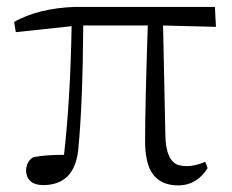

<svg xmlns="http://www.w3.org/2000/svg" viewBox="-20 -531 681 564"><path d="M459 -456.1 465.8 -130.9Q467.8 -57.6 504.9 -45.9Q515.6 -43 529.3 -43Q552.7 -43 583 -55.7L589.8 -37.1Q558.6 12.7 504.9 13.7Q423.8 13.7 410.2 -68.4Q406.2 -88.9 406.2 -114.3Q406.2 -218.8 414.1 -456.1H224.6Q222.7 -219.7 210 -93.8Q201.2 2 124 11.7Q115.2 12.7 107.4 12.7Q64.5 12.7 57.6 -20.5Q56.6 -25.4 56.6 -30.3Q57.6 -57.6 78.1 -69.3Q113.3 -76.2 168 -76.2Q186.5 -236.3 190.4 -454.1L26.4 -436.5L21.5 -466.8Q93.8 -506.8 199.2 -510.7Q213.9 -510.7 228.5 -510.7H611.3L614.3 -452.1Z"/></svg>

Font: GenYoMin JP Light
Style: Regular
Weight: 300
Version: Version 1.001;PS 1;hotconv 16.6.51;makeotf.lib2.5.65220 DEVE